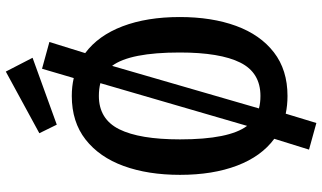

<svg xmlns="http://www.w3.org/2000/svg" viewBox="-242 -745 1099 655"><g transform="rotate(-90 307.5 -417.5)"><path d="M307.7 -722.1Q340 -722.1 368.7 -715.4L400.5 -823.6L491.8 -798.5L453.8 -676.4Q513.8 -631.8 545.4 -548.7Q576.9 -465.6 576.9 -353.8Q576.9 -244.6 546.7 -161.8Q516.4 -79 456.4 -32.6Q396.4 13.8 307.7 13.8Q275.9 13.8 247.2 7.7L215.4 112.3L124.6 87.2L161.5 -31.3Q101.5 -75.4 70 -158.2Q38.5 -241 38.5 -352.8Q38.5 -462.1 68.7 -545.1Q99 -628.2 159 -675.1Q219 -722.1 307.7 -722.1ZM307.7 -629.7Q228.7 -629.7 194.1 -560.3Q159.5 -490.8 159.5 -352.8Q159.5 -185.1 205.6 -124.1L351.3 -624.6Q331.8 -629.7 307.7 -629.7ZM455.9 -353.8Q455.9 -523.6 410.3 -584.6L265.1 -83.6Q284.1 -78.5 307.7 -78.5Q387.2 -78.5 421.5 -147.4Q455.9 -216.4 455.9 -353.8ZM390.8 -947.2 437.9 -855.9 209.7 -773.3 180.5 -832.8Z"/></g></svg>

Font: Fira Code Medium
Style: Regular
Weight: 500
Designer: Carrois Corporate, Edenspiekermann AG, Nikita Prokopov
Foundry: Carrois Corporate, Edenspiekermann AG, Nikita Prokopov
Version: Version 6.002